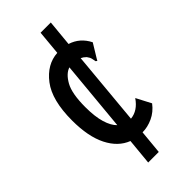

<svg xmlns="http://www.w3.org/2000/svg" viewBox="-223 -673 796 796"><g transform="rotate(-45 175.0 -275.0)"><path d="M195 73H133L144 -42Q92 -62 62.5 -120.5Q33 -179 33 -273Q33 -392 78.5 -451.5Q124 -511 188 -515L198 -623H258L247 -508Q298 -492 323 -442L287 -383L282 -374L276 -378Q274 -386 272.5 -395Q271 -404 262 -416Q252 -426 241 -431L211 -106Q254 -110 284 -154L318 -89Q296 -60 265.5 -46Q235 -32 205 -32ZM111 -274Q111 -218 122 -181.5Q133 -145 152 -127L181 -437Q153 -428 132 -390.5Q111 -353 111 -274Z"/></g></svg>

Font: Inconsolata ExtraCondensed SemiBold
Style: Regular
Weight: 600
Width: 2
Monospace: yes
Designer: Raph Levien, Cyreal, Brenton Simpson
Foundry: Raph Levien, Cyreal, Google
Version: Version 3.001; ttfautohint (v1.8.2.53-6de2)